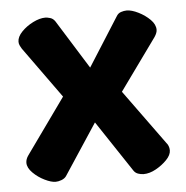

<svg xmlns="http://www.w3.org/2000/svg" viewBox="-42 -522 553 572"><g transform="rotate(-5 234.5 -236.0)"><path d="M102 9Q89 9 69.5 -0.5Q50 -10 35 -25Q20 -40 20 -55Q20 -66 28 -77L146 -242L36 -395Q34 -398 31 -404Q28 -410 28 -416Q28 -431 42.5 -446Q57 -461 77 -471Q97 -481 114 -481Q119 -481 128 -478.5Q137 -476 143 -467L234 -321L326 -466Q331 -475 340 -478Q349 -481 357 -481Q372 -481 392 -471Q412 -461 426.5 -446.5Q441 -432 441 -416Q441 -407 433 -395L322 -241L441 -77Q444 -74 446.5 -68Q449 -62 449 -55Q449 -41 435 -26.5Q421 -12 402 -1.5Q383 9 365 9Q357 9 348.5 6Q340 3 335 -5L234 -157L134 -5Q129 2 119.5 5.5Q110 9 102 9Z"/></g></svg>

Font: Dosis ExtraLight
Style: Bold
Weight: 700
Version: Version 3.001; ttfautohint (v1.8.2)